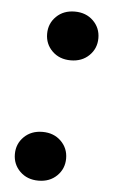

<svg xmlns="http://www.w3.org/2000/svg" viewBox="-45 -571 364 612"><g transform="rotate(5 137.0 -264.5)"><path d="M101 9Q65 9 42 -13.5Q19 -36 19 -69Q19 -102 42 -124.5Q65 -147 101 -147Q137 -147 160 -124.5Q183 -102 183 -69Q183 -36 160 -13.5Q137 9 101 9ZM170 -382Q134 -382 111 -404.5Q88 -427 88 -460Q88 -493 111 -515.5Q134 -538 170 -538Q206 -538 229 -515.5Q252 -493 252 -460Q252 -427 229 -404.5Q206 -382 170 -382Z"/></g></svg>

Font: DM Sans 9pt
Style: Bold Italic
Weight: 700
Italic angle: -10°
Version: Version 4.004;gftools[0.9.30]